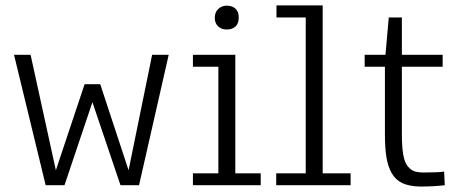

<svg xmlns="http://www.w3.org/2000/svg" viewBox="-20 -683 1700 708"><path d="M349.6 -372.6 454.1 -55.2 541 -481H602.1L492.7 0H424.3L320.8 -306.2L217.8 0H148.4L31.7 -481H92.8L186 -55.2L292 -372.6Z M772 -617.2Q772 -637.7 784.7 -649.9Q797.4 -662.1 816.4 -662.1Q836.4 -662.1 848.4 -650.9Q860.4 -639.6 860.4 -618.2Q860.4 -596.7 848.4 -585.4Q836.4 -574.2 816.4 -574.2Q796.9 -574.2 784.4 -585.7Q772 -597.2 772 -617.2ZM691.4 -437V-481H847.7V-43.9H941.4V0H691.4V-43.9H785.2V-437Z M999.5 -663.1H1169.9V-43.9H1272.9V0H998.5V-43.9H1107.4V-618.7H999.5Z M1527.8 4.9Q1488.8 3.9 1463.6 -7.8Q1438.5 -19.5 1424.3 -44.7Q1410.2 -69.8 1404.8 -103.8Q1399.4 -137.7 1399.4 -189.5V-437H1324.7V-481H1401.4L1413.6 -618.7H1461.9V-481H1612.3V-437H1461.9V-188.5Q1461.9 -141.6 1467 -112.3Q1472.2 -83 1484.1 -69.1Q1496.1 -55.2 1509.3 -51Q1522.5 -46.9 1544.4 -46.9Q1594.7 -46.9 1617.7 -50.3L1620.1 0Q1581.1 4.9 1527.8 4.9Z"/></svg>

Font: Anaheim
Style: Regular
Weight: 400
Designer: vernon adams
Foundry: vernon adams
Version: Version 1.002; ttfautohint (v0.93.5-3d13) -l 8 -r 50 -G 200 